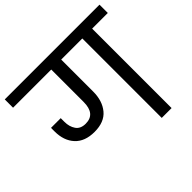

<svg xmlns="http://www.w3.org/2000/svg" viewBox="-200 -942 1145 1145"><g transform="rotate(-45 372.5 -370.0)"><path d="M557 0V-670H379V-400Q379 -322 338.5 -273Q298 -224 215 -224Q134 -224 91 -270.5Q48 -317 48 -395V-425H130V-394Q130 -353 149.5 -324.5Q169 -296 212 -296Q295 -296 295 -397V-670H-27V-740H772V-670H640V0Z"/></g></svg>

Font: SVN-Poppins
Style: Regular
Weight: 400
Designer: Ninad Kale (Devanagari), Jonny Pinhorn (Latin)
Foundry: Indian Type Foundry
Version: Version 3.002 2017